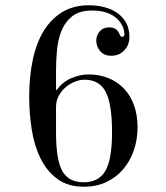

<svg xmlns="http://www.w3.org/2000/svg" viewBox="-20 -690 631 730"><path d="M330 -650Q282 -650 254.5 -628Q227 -606 213.5 -572Q200 -538 196.5 -497.5Q193 -457 193 -420V-348H196Q217 -378 250.5 -392.5Q284 -407 316 -407Q359 -407 393.5 -392.5Q428 -378 452.5 -352Q477 -326 490 -288.5Q503 -251 503 -206Q503 -159 488.5 -117.5Q474 -76 447.5 -45.5Q421 -15 383.5 2.5Q346 20 299 20Q239 20 199 -9Q159 -38 135 -86Q111 -134 101 -195.5Q91 -257 91 -321Q91 -400 105 -464.5Q119 -529 147.5 -574.5Q176 -620 218.5 -645Q261 -670 317 -670Q348 -670 376 -663Q404 -656 425.5 -641Q447 -626 459.5 -603.5Q472 -581 472 -549Q472 -519 452.5 -498.5Q433 -478 403 -478Q376 -478 361 -495.5Q346 -513 346 -536Q346 -555 359 -570.5Q372 -586 396 -586Q425 -586 435 -559Q438 -550 444 -550Q453 -550 453 -559Q453 -574 446 -590Q439 -606 424.5 -619.5Q410 -633 386.5 -641.5Q363 -650 330 -650ZM193 -187Q193 -82 217 -39.5Q241 3 298 3Q355 3 380.5 -40Q406 -83 406 -188Q406 -294 382 -340.5Q358 -387 301 -387Q284 -387 265 -379.5Q246 -372 230 -358.5Q214 -345 203.5 -326Q193 -307 193 -283Z"/></svg>

Font: Elsie
Style: Regular
Weight: 400
Designer: Alejandro Inler
Foundry: Alejandro Inler
Version: 1.001